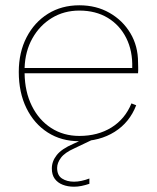

<svg xmlns="http://www.w3.org/2000/svg" viewBox="-20 -527 594 726"><path d="M320 -12 326 3 261 34Q225 50 210.5 69.5Q196 89 196 108Q196 136 214.5 148Q233 160 260 160Q286 160 318 148V168Q303 173 288.5 176Q274 179 260 179Q236 179 217 171.5Q198 164 187 149Q176 134 176 110Q176 83 194.5 59.5Q213 36 257 17ZM280 7Q212 7 160.5 -26Q109 -59 80 -118Q51 -177 51 -255Q51 -329 80.5 -386Q110 -443 161.5 -475Q213 -507 280 -507Q344 -507 394 -478.5Q444 -450 473 -401.5Q502 -353 502 -291Q502 -284 502.5 -273Q503 -262 502 -250H73Q74 -180 100.5 -126.5Q127 -73 173.5 -43Q220 -13 280 -13Q350 -13 401.5 -45Q453 -77 477 -136L495 -129Q470 -64 413.5 -28.5Q357 7 280 7ZM480 -270Q482 -334 457.5 -383Q433 -432 387.5 -459.5Q342 -487 280 -487Q222 -487 176 -459Q130 -431 102.5 -382Q75 -333 73 -270Z"/></svg>

Font: Albert Sans Thin
Style: Regular
Weight: 250
Designer: Andreas Rasmussen
Foundry: a.Foundry
Version: Version 1.025